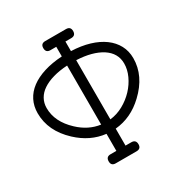

<svg xmlns="http://www.w3.org/2000/svg" viewBox="-157 -784 860 904"><g transform="rotate(-30 273.0 -332.5)"><path d="M213.9 -615.2H245.6V-563C208.8 -560.7 176.1 -555.1 147.5 -546.1C118.8 -537.2 94.5 -525.2 74.5 -510.3C54.4 -495.3 39.2 -477.5 28.8 -456.8C18.4 -436.1 13.2 -413.1 13.2 -387.7C13.2 -323.2 40.5 -265.5 95.2 -214.4C140.1 -172.4 190.3 -148.3 245.6 -142.1V-49.3H213.9C197.6 -49.3 189.5 -41 189.5 -24.4C189.5 -8.1 197.6 0 213.9 0H326.7C343.3 0 351.6 -8.1 351.6 -24.4C351.6 -41 343.3 -49.3 326.7 -49.3H295.4V-141.6C353.4 -146.8 405.1 -171.1 450.7 -214.4C505.7 -266.1 533.2 -323.9 533.2 -387.7C533.2 -413.4 527.6 -436.8 516.4 -457.8C505.1 -478.8 489.2 -496.8 468.5 -512C447.8 -527.1 422.9 -539.1 393.6 -547.9C364.3 -556.6 331.5 -561.7 295.4 -563V-615.2H326.7C343.3 -615.2 351.6 -623.5 351.6 -640.1C351.6 -656.4 343.3 -664.6 326.7 -664.6H213.9C197.6 -664.6 189.5 -656.4 189.5 -640.1C189.5 -623.5 197.6 -615.2 213.9 -615.2ZM432.6 -477.1C466.5 -454.9 483.4 -425.1 483.4 -387.7C483.4 -365.9 478.4 -344 468.3 -322C458.2 -300 444.6 -279.9 427.5 -261.7C410.4 -243.5 390.5 -228 367.7 -215.3C344.9 -202.6 320.8 -194.8 295.4 -191.9V-513.7C352.7 -511.1 398.4 -498.9 432.6 -477.1ZM128.9 -250.5C84.3 -292.2 62 -337.9 62 -387.7C62 -405.9 66.2 -422.4 74.5 -437.3C82.8 -452.1 94.8 -464.8 110.6 -475.3C126.4 -485.9 145.7 -494.5 168.5 -501C191.2 -507.5 217 -511.6 245.6 -513.2V-192.4C202.6 -198.2 163.7 -217.6 128.9 -250.5Z"/></g></svg>

Font: Nathan
Style: Regular
Weight: 400
Designer: Peter Wiegel
Foundry: Peter Wiegel
Version: Version 1.001 2009